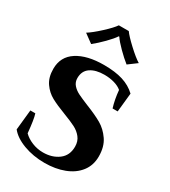

<svg xmlns="http://www.w3.org/2000/svg" viewBox="-233 -1084 1066 1206"><g transform="rotate(30 300.5 -481.0)"><path d="M108 -829Q142 -850 193.5 -897.5Q245 -945 263 -972H335Q353 -946 404.5 -898Q456 -850 490 -829L428 -783Q395 -809 356.5 -847.5Q318 -886 301 -912H297Q281 -887 243 -848.5Q205 -810 171 -783ZM34 -85 49 -231H85Q97 -195 106 -98Q131 -73 169 -57.5Q207 -42 249 -42Q315 -42 360.5 -76Q406 -110 406 -174Q406 -213 385 -239.5Q364 -266 332.5 -282Q301 -298 246 -319Q180 -344 139.5 -366Q99 -388 71 -428Q43 -468 43 -530Q43 -618 114.5 -664Q186 -710 308 -710Q389 -710 445 -692.5Q501 -675 541 -637L527 -500H490Q473 -555 467 -621Q446 -639 412.5 -648.5Q379 -658 341 -658Q278 -658 240.5 -632.5Q203 -607 203 -555Q203 -526 221 -505.5Q239 -485 266.5 -471.5Q294 -458 343 -438Q414 -410 458 -384.5Q502 -359 534 -312.5Q566 -266 566 -195Q566 -131 530 -84.5Q494 -38 431 -14Q368 10 290 10Q207 10 137.5 -16Q68 -42 34 -85Z"/></g></svg>

Font: Trirong
Style: Bold
Weight: 700
Designer: Katatrad Team
Foundry: CadsonDemak
Version: Version 1.001